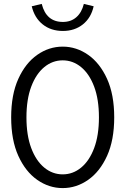

<svg xmlns="http://www.w3.org/2000/svg" viewBox="-20 -949 640 980"><path d="M300 11Q230 11 170 -31Q110 -73 73.5 -153.5Q37 -234 37 -350Q37 -466 73.5 -546.5Q110 -627 170 -669Q230 -711 300 -711Q370 -711 430 -669Q490 -627 526.5 -546.5Q563 -466 563 -350Q563 -234 526.5 -153.5Q490 -73 430 -31Q370 11 300 11ZM300 -59Q352 -59 394 -93.5Q436 -128 460.5 -193Q485 -258 485 -350Q485 -442 460.5 -507Q436 -572 394 -606.5Q352 -641 300 -641Q248 -641 206 -606.5Q164 -572 139.5 -507Q115 -442 115 -350Q115 -258 139.5 -193Q164 -128 206 -93.5Q248 -59 300 -59ZM301 -791Q240 -791 198 -824.5Q156 -858 142 -917L193 -929Q216 -837 301 -837Q342 -837 369.5 -861Q397 -885 408 -929L458 -917Q445 -858 403 -824.5Q361 -791 301 -791Z"/></svg>

Font: Red Hat Mono
Style: Regular
Weight: 400
Designer: Pentagram, MCKL
Foundry: Pentagram, MCKL
Version: Version 1.023